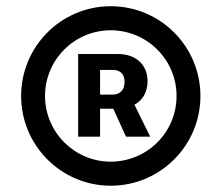

<svg xmlns="http://www.w3.org/2000/svg" viewBox="-20 -757 702 608"><path d="M330.6 -168.9C487.8 -168.9 614.7 -296.4 614.7 -453.1C614.7 -609.9 487.8 -737.3 330.6 -737.3C173.8 -737.3 46.9 -609.9 46.9 -453.1C46.9 -296.4 173.8 -168.9 330.6 -168.9ZM330.6 -245.1C215.8 -245.1 122.6 -338.4 122.6 -453.1C122.6 -567.9 215.8 -661.1 330.6 -661.1C445.8 -661.1 539.1 -567.9 539.1 -453.1C539.1 -337.9 445.8 -245.1 330.6 -245.1ZM378.9 -324.2H455.6L405.8 -425.3C431.2 -439.5 447.3 -464.8 447.3 -500C447.3 -554.2 407.2 -585.9 355 -585.9H227.5V-324.2H296.9V-412.6H338.9ZM296.9 -457.5V-535.6H338.4C358.4 -535.6 374.5 -523.9 374.5 -497.6C374.5 -471.2 358.9 -457.5 337.9 -457.5Z"/></svg>

Font: Raveo
Style: Bold
Weight: 700
Designer: Jakub Foglar, Rasmus Andersson (Inter)
Foundry: Jakubfoglar.com
Version: Version 1.100;Glyphs 3.2.3 (3260)